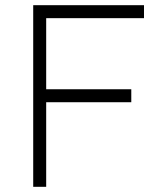

<svg xmlns="http://www.w3.org/2000/svg" viewBox="-20 -720 625 740"><path d="M108 0V-700H535V-650H158V-376H486V-326H158V0Z"/></svg>

Font: Lexend ExtraLight
Style: Regular
Weight: 200
Designer: Bonnie Shaver-Troup, Thomas Jockin
Foundry: Lexend
Version: Version 1.007; ttfautohint (v1.8.3)